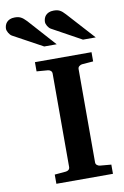

<svg xmlns="http://www.w3.org/2000/svg" viewBox="-201 -986 672 1043"><g transform="rotate(-10 135.0 -464.5)"><path d="M22.9 0V-50.8L85 -56.2Q94.2 -57.1 100.6 -62.7Q106.9 -68.4 106.9 -78.1V-592.8Q106.9 -602.5 100.6 -608.4Q94.2 -614.3 85 -615.2L22.9 -620.1V-670.9H335V-620.1L272.9 -615.2Q264.6 -614.3 257.3 -608.4Q250 -602.5 250 -592.8V-78.1Q250 -68.4 257.3 -62.7Q264.6 -57.1 272.9 -56.2L335 -50.8V0ZM87.4 -746.1 -74.7 -834.5Q-80.1 -837.4 -84.7 -842.5Q-89.4 -847.7 -92.8 -853.5Q-96.2 -859.4 -98.4 -865.5Q-100.6 -871.6 -100.6 -876.5Q-100.6 -885.3 -97.7 -894.8Q-94.7 -904.3 -88.1 -911.9Q-81.5 -919.4 -70.6 -924.3Q-59.6 -929.2 -43.5 -929.2Q-33.2 -929.2 -25.4 -927.7Q-17.6 -926.3 -10.3 -922.6Q-2.9 -918.9 4.4 -912.8Q11.7 -906.7 20.5 -897.5L156.2 -746.1ZM301.3 -746.1 140.6 -834.5Q134.8 -837.4 130.1 -842.5Q125.5 -847.7 121.8 -853.5Q118.2 -859.4 116.2 -865.5Q114.3 -871.6 114.3 -876.5Q114.3 -885.3 117.2 -894.8Q120.1 -904.3 126.7 -911.9Q133.3 -919.4 144.3 -924.3Q155.3 -929.2 171.4 -929.2Q181.6 -929.2 189.5 -927.7Q197.3 -926.3 204.6 -922.6Q211.9 -918.9 219 -912.8Q226.1 -906.7 234.4 -897.5L371.6 -746.1Z"/></g></svg>

Font: Charis SIL
Style: Bold
Weight: 700
Foundry: SIL International
Version: Version 4.112